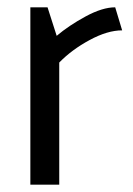

<svg xmlns="http://www.w3.org/2000/svg" viewBox="-20 -505 364 525"><path d="M314 -422 295 -485Q260 -485 214 -460Q168 -435 135 -407L110 -485H63V0H142V-334Q176 -369 225 -395.5Q274 -422 314 -422Z"/></svg>

Font: Catamaran
Style: Regular
Weight: 400
Designer: Pria Ravichandran
Version: Version 1.000;PS 001.000;hotconv 1.0.70;makeotf.lib2.5.58329